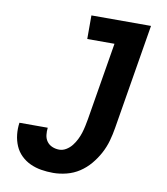

<svg xmlns="http://www.w3.org/2000/svg" viewBox="-83 -805 766 882"><g transform="rotate(10 300.0 -363.5)"><path d="M224 8Q195 8 168 3.5Q141 -1 117 -12Q93 -23 74 -41.5Q55 -60 44.5 -84.5Q34 -109 31 -136.5Q28 -164 32 -192H164Q162 -175 164 -158Q166 -141 175.5 -128Q185 -115 200.5 -108.5Q216 -102 233 -102Q250 -102 265.5 -111.5Q281 -121 292 -135Q303 -149 311 -165Q319 -181 324 -197Q329 -213 332.5 -229.5Q336 -246 339 -263L399 -625H272V-735H550L469 -245Q464 -214 455.5 -183.5Q447 -153 431.5 -124Q416 -95 394.5 -69.5Q373 -44 345.5 -26Q318 -8 286 0Q254 8 224 8Z"/></g></svg>

Font: Iosevka XBd Ex Obl
Style: Regular
Weight: 800
Width: 7
Italic angle: -9°
Monospace: yes
Designer: Belleve Invis
Foundry: Belleve Invis
Version: Version 32.5.0; ttfautohint (v1.8.4)